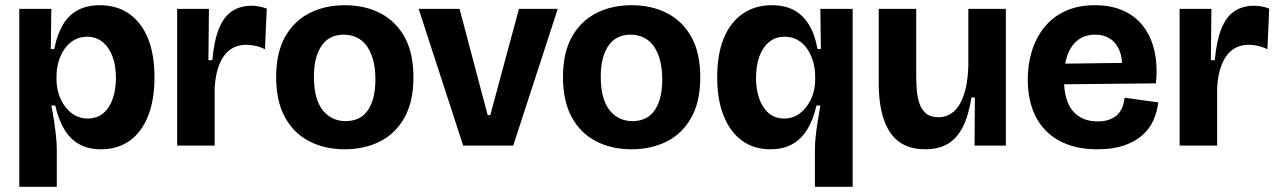

<svg xmlns="http://www.w3.org/2000/svg" viewBox="-20 -559 4906 737"><path d="M54 158V-290V-525H177L175 -371L188 -370Q199 -426 221.5 -464Q244 -502 279.5 -520.5Q315 -539 363 -539Q429 -539 476 -506Q523 -473 548 -411.5Q573 -350 573 -262Q573 -176 548.5 -114Q524 -52 478 -19Q432 14 368 14Q319 14 284 -5.5Q249 -25 226.5 -63Q204 -101 192 -154H177Q183 -125 187.5 -94.5Q192 -64 195 -36Q198 -8 198 18V158ZM316 -104Q352 -104 376 -124Q400 -144 412.5 -179.5Q425 -215 425 -260Q425 -307 412 -342Q399 -377 374 -397.5Q349 -418 315 -418Q287 -418 265 -405.5Q243 -393 228 -371.5Q213 -350 205 -323Q197 -296 197 -267V-253Q197 -230 202.5 -208.5Q208 -187 218.5 -168Q229 -149 243.5 -134.5Q258 -120 276.5 -112Q295 -104 316 -104Z M660 0V-264V-525H782L780 -328H795Q802 -404 820.5 -449.5Q839 -495 870.5 -516Q902 -537 947 -537Q959 -537 973.5 -534.5Q988 -532 1004 -526L997 -370Q979 -379 960.5 -383Q942 -387 926 -387Q889 -387 863 -368Q837 -349 822 -312Q807 -275 804 -222V0Z M1303 14Q1226 14 1166.5 -17Q1107 -48 1073.5 -109.5Q1040 -171 1040 -263Q1040 -357 1074.5 -418Q1109 -479 1168.5 -509Q1228 -539 1303 -539Q1381 -539 1440.5 -508Q1500 -477 1533.5 -416Q1567 -355 1567 -262Q1567 -168 1532 -106.5Q1497 -45 1437.5 -15.5Q1378 14 1303 14ZM1307 -94Q1332 -94 1353 -103Q1374 -112 1389 -131.5Q1404 -151 1412.5 -181.5Q1421 -212 1421 -254Q1421 -299 1411.5 -331.5Q1402 -364 1386 -385Q1370 -406 1347.5 -416Q1325 -426 1299 -426Q1275 -426 1254 -417Q1233 -408 1218 -388.5Q1203 -369 1194 -338.5Q1185 -308 1185 -265Q1185 -220 1194 -187.5Q1203 -155 1220 -134.5Q1237 -114 1259 -104Q1281 -94 1307 -94Z M1758 0 1587 -525H1744L1852 -117H1862L1972 -525H2121L1950 0Z M2404 14Q2327 14 2267.5 -17Q2208 -48 2174.5 -109.5Q2141 -171 2141 -263Q2141 -357 2175.5 -418Q2210 -479 2269.5 -509Q2329 -539 2404 -539Q2482 -539 2541.5 -508Q2601 -477 2634.5 -416Q2668 -355 2668 -262Q2668 -168 2633 -106.5Q2598 -45 2538.5 -15.5Q2479 14 2404 14ZM2408 -94Q2433 -94 2454 -103Q2475 -112 2490 -131.5Q2505 -151 2513.5 -181.5Q2522 -212 2522 -254Q2522 -299 2512.5 -331.5Q2503 -364 2487 -385Q2471 -406 2448.5 -416Q2426 -426 2400 -426Q2376 -426 2355 -417Q2334 -408 2319 -388.5Q2304 -369 2295 -338.5Q2286 -308 2286 -265Q2286 -220 2295 -187.5Q2304 -155 2321 -134.5Q2338 -114 2360 -104Q2382 -94 2408 -94Z M3108 158V19Q3108 -7 3111 -35.5Q3114 -64 3119 -94Q3124 -124 3129 -154H3114Q3102 -100 3079 -62.5Q3056 -25 3021 -5.5Q2986 14 2937 14Q2874 14 2828.5 -19Q2783 -52 2758 -114Q2733 -176 2733 -262Q2733 -350 2758 -411.5Q2783 -473 2830.5 -506Q2878 -539 2943 -539Q2992 -539 3027 -520.5Q3062 -502 3085 -464.5Q3108 -427 3118 -371H3131L3129 -525H3253V-294V158ZM2990 -104Q3012 -104 3030 -112Q3048 -120 3062.5 -134.5Q3077 -149 3087.5 -167.5Q3098 -186 3103.5 -208Q3109 -230 3109 -253V-267Q3109 -296 3101 -323Q3093 -350 3078.5 -371.5Q3064 -393 3042 -405.5Q3020 -418 2992 -418Q2957 -418 2932.5 -398Q2908 -378 2895 -342.5Q2882 -307 2882 -259Q2882 -215 2894.5 -180Q2907 -145 2931 -124.5Q2955 -104 2990 -104Z M3531 14Q3494 14 3465.5 3.5Q3437 -7 3416 -27.5Q3395 -48 3381 -79Q3367 -110 3360 -150.5Q3353 -191 3353 -241V-525H3497V-264Q3497 -242 3499 -215Q3501 -188 3508.5 -164Q3516 -140 3533.5 -124.5Q3551 -109 3582 -109Q3609 -109 3630 -122.5Q3651 -136 3665.5 -162Q3680 -188 3688 -225Q3696 -262 3697 -309V-525H3841V-228V0H3721L3722 -185H3709Q3698 -115 3675.5 -71Q3653 -27 3617.5 -6.5Q3582 14 3531 14Z M4193 14Q4125 14 4075 -5.5Q4025 -25 3991.5 -60.5Q3958 -96 3941.5 -145Q3925 -194 3925 -253Q3925 -313 3941.5 -365Q3958 -417 3990 -456Q4022 -495 4070.5 -517Q4119 -539 4183 -539Q4245 -539 4292 -518Q4339 -497 4369 -457.5Q4399 -418 4411.5 -363Q4424 -308 4417 -239L4017 -235V-314L4322 -318L4285 -275Q4291 -325 4279.5 -358.5Q4268 -392 4243 -409Q4218 -426 4184 -426Q4145 -426 4118 -405.5Q4091 -385 4077.5 -347.5Q4064 -310 4064 -257Q4064 -173 4098 -133Q4132 -93 4193 -93Q4221 -93 4240 -100.5Q4259 -108 4271 -120.5Q4283 -133 4289 -149.5Q4295 -166 4297 -184L4426 -166Q4422 -130 4407.5 -97.5Q4393 -65 4365 -40Q4337 -15 4294.5 -0.5Q4252 14 4193 14Z M4508 0V-264V-525H4630L4628 -328H4643Q4650 -404 4668.5 -449.5Q4687 -495 4718.5 -516Q4750 -537 4795 -537Q4807 -537 4821.5 -534.5Q4836 -532 4852 -526L4845 -370Q4827 -379 4808.5 -383Q4790 -387 4774 -387Q4737 -387 4711 -368Q4685 -349 4670 -312Q4655 -275 4652 -222V0Z"/></svg>

Font: Bricolage Grotesque 28pt
Style: Bold
Weight: 700
Designer: Mathieu Triay
Foundry: Atelier Triay
Version: Version 1.000;gftools[0.9.30]